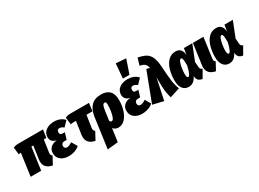

<svg xmlns="http://www.w3.org/2000/svg" viewBox="-36 -1783 3973 2940"><g transform="rotate(-30 1950.5 -313.0)"><path d="M448 -186Q446 -170 446 -165Q446 -148 452 -136.5Q458 -125 472 -115L400 19Q332 7 294.5 -31Q257 -69 257 -134Q257 -151 260 -169L293 -395H259L204 0H18L73 -395H72Q51 -395 33 -387L18 -516Q59 -534 105 -534H544L524 -395H479Z M492 -142Q492 -203 533.5 -241Q575 -279 645 -284Q544 -306 544 -394Q544 -468 602 -511Q660 -554 749 -554Q801 -554 847.5 -536Q894 -518 928 -480L845 -394Q807 -426 771 -426Q749 -426 737.5 -412.5Q726 -399 726 -376Q726 -354 736.5 -342Q747 -330 774 -330H813L778 -214H739Q710 -214 695.5 -199.5Q681 -185 681 -160Q681 -137 692.5 -124.5Q704 -112 727 -112Q749 -112 770.5 -121Q792 -130 819 -149L878 -49Q843 -17 792 1Q741 19 683 19Q599 19 545.5 -23.5Q492 -66 492 -142Z M1202 -186Q1200 -170 1200 -165Q1200 -148 1206 -136.5Q1212 -125 1226 -115L1154 19Q1086 7 1048.5 -31Q1011 -69 1011 -134Q1011 -151 1014 -169L1047 -395H996Q974 -395 952 -387L937 -516Q978 -534 1023 -534H1358L1338 -395H1233Z M1779 -344Q1779 -245 1752 -162Q1725 -79 1676 -29.5Q1627 20 1563 20Q1503 20 1471 -24L1438 208L1250 227L1324 -308Q1341 -428 1404 -491Q1467 -554 1579 -554Q1676 -554 1727.5 -502Q1779 -450 1779 -344ZM1593 -368Q1593 -397 1586.5 -407.5Q1580 -418 1565 -418Q1544 -418 1531.5 -393.5Q1519 -369 1510 -305L1487 -141Q1494 -128 1501.5 -122Q1509 -116 1519 -116Q1543 -116 1560 -158.5Q1577 -201 1585 -260Q1593 -319 1593 -368Z M1792 -142Q1792 -203 1833.5 -241Q1875 -279 1945 -284Q1844 -306 1844 -394Q1844 -468 1902 -511Q1960 -554 2049 -554Q2101 -554 2147.5 -536Q2194 -518 2228 -480L2145 -394Q2107 -426 2071 -426Q2049 -426 2037.5 -412.5Q2026 -399 2026 -376Q2026 -354 2036.5 -342Q2047 -330 2074 -330H2113L2078 -214H2039Q2010 -214 1995.5 -199.5Q1981 -185 1981 -160Q1981 -137 1992.5 -124.5Q2004 -112 2027 -112Q2049 -112 2070.5 -121Q2092 -130 2119 -149L2178 -49Q2143 -17 2092 1Q2041 19 1983 19Q1899 19 1845.5 -23.5Q1792 -66 1792 -142ZM2015 -853 2193 -840 2109 -596H1993Z M2598 -459Q2609 -282 2621 -195.5Q2633 -109 2662 -38L2485 18Q2464 -52 2456.5 -114Q2449 -176 2449 -294V-359L2369 19L2180 -26L2377 -544L2436 -530Q2426 -567 2413.5 -586.5Q2401 -606 2378 -618Q2355 -630 2312 -639L2349 -763Q2435 -746 2484.5 -718.5Q2534 -691 2562.5 -630.5Q2591 -570 2598 -459Z M3017 -420 3036 -534H3184L3077 -264L3084 -172Q3086 -147 3097 -134.5Q3108 -122 3127 -119L3048 19Q3003 13 2979.5 -10Q2956 -33 2952 -76L2951 -87Q2923 -33 2889 -7Q2855 19 2806 19Q2739 19 2700.5 -31.5Q2662 -82 2662 -178Q2662 -271 2686 -357Q2710 -443 2763 -498.5Q2816 -554 2897 -554Q2954 -554 2984 -519Q3014 -484 3017 -420ZM2847 -187Q2847 -149 2853.5 -132.5Q2860 -116 2873 -116Q2890 -116 2908.5 -155.5Q2927 -195 2946 -277Q2946 -358 2939.5 -388Q2933 -418 2915 -418Q2895 -418 2879.5 -378Q2864 -338 2855.5 -283Q2847 -228 2847 -187Z M3333 -186Q3331 -170 3331 -164Q3331 -147 3337 -135.5Q3343 -124 3356 -115L3284 19Q3216 7 3178.5 -31Q3141 -69 3141 -134Q3141 -151 3144 -169L3195 -534H3381Z M3734 -420 3753 -534H3901L3794 -264L3801 -172Q3803 -147 3814 -134.5Q3825 -122 3844 -119L3765 19Q3720 13 3696.5 -10Q3673 -33 3669 -76L3668 -87Q3640 -33 3606 -7Q3572 19 3523 19Q3456 19 3417.5 -31.5Q3379 -82 3379 -178Q3379 -271 3403 -357Q3427 -443 3480 -498.5Q3533 -554 3614 -554Q3671 -554 3701 -519Q3731 -484 3734 -420ZM3564 -187Q3564 -149 3570.5 -132.5Q3577 -116 3590 -116Q3607 -116 3625.5 -155.5Q3644 -195 3663 -277Q3663 -358 3656.5 -388Q3650 -418 3632 -418Q3612 -418 3596.5 -378Q3581 -338 3572.5 -283Q3564 -228 3564 -187Z"/></g></svg>

Font: Fira Sans Extra Condensed Black
Style: Italic
Weight: 900
Width: 3
Italic angle: -8°
Designer: Carrois Corporate & Edenspiekermann AG
Foundry: Carrois Corporate GbR & Edenspiekermann AG
Version: Version 4.203